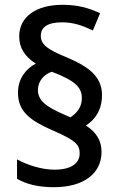

<svg xmlns="http://www.w3.org/2000/svg" viewBox="-20 -783 500 800"><path d="M55 -397C55 -318 105 -281 201 -239C292 -199 312 -182 312 -144C312 -106 282 -76 206 -76C154 -76 92 -96 51 -119V-38C91 -15 140 -3 205 -3C327 -3 403 -59 403 -150C403 -198 381 -232 338 -260C376 -284 405 -325 405 -387C405 -463 351 -505 258 -544C180 -576 150 -596 150 -634C150 -669 177 -690 239 -690C287 -690 325 -676 367 -656L397 -728C349 -750 304 -763 241 -763C130 -763 60 -713 60 -631C60 -582 85 -546 129 -518C88 -496 55 -456 55 -397ZM138 -408C138 -445 164 -474 196 -484C295 -446 321 -419 321 -373C321 -335 298 -310 273 -294L249 -305C171 -338 138 -365 138 -408Z"/></svg>

Font: Noto Sans SemiCondensed Medium
Style: Regular
Weight: 500
Width: 4
Designer: Monotype Design Team
Foundry: Monotype Imaging Inc.
Version: Version 2.013